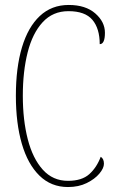

<svg xmlns="http://www.w3.org/2000/svg" viewBox="-20 -744 467 774"><path d="M254 10Q186 10 139 -36Q92 -82 68 -164.5Q44 -247 44 -358Q44 -471 68.5 -553Q93 -635 140.5 -679.5Q188 -724 257 -724Q325 -724 364 -690Q403 -656 403 -612Q403 -566 382 -566Q382 -629 352.5 -664Q323 -699 256 -699Q193 -699 152 -654.5Q111 -610 91.5 -533Q72 -456 72 -358Q72 -260 92 -182.5Q112 -105 152.5 -60Q193 -15 254 -15Q310 -15 340 -42Q370 -69 386 -112Q399 -104 399 -84Q399 -66 380.5 -44Q362 -22 329.5 -6Q297 10 254 10Z"/></svg>

Font: Noto Serif Myanmar ExtraCondensed Thin
Style: Regular
Weight: 100
Width: 2
Designer: Ben Mitchell and the Monotype Design Team
Foundry: Monotype Imaging Inc.
Version: Version 2.106; ttfautohint (v1.8.4.7-5d5b)